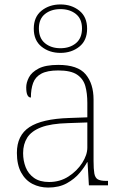

<svg xmlns="http://www.w3.org/2000/svg" viewBox="-20 -834 557 864"><path d="M197 10Q158 10 126 -6.5Q94 -23 75 -58Q56 -93 56 -146Q56 -225 112.5 -262Q169 -299 290 -303L373 -306V-371Q373 -414 364 -446.5Q355 -479 327 -498Q299 -517 242 -517Q193 -517 166 -502.5Q139 -488 129 -460.5Q119 -433 119 -395Q109 -395 103.5 -406Q98 -417 98 -441Q98 -462 110 -485.5Q122 -509 153.5 -525.5Q185 -542 242 -542Q330 -542 365.5 -499.5Q401 -457 401 -386V-110Q401 -73 404.5 -53.5Q408 -34 420 -27Q432 -20 459 -20H466V0H380L374 -104H372Q361 -83 338.5 -56Q316 -29 281 -9.5Q246 10 197 10ZM201 -15Q250 -15 288.5 -40Q327 -65 350 -101Q373 -137 373 -170V-283L287 -280Q209 -278 165 -261Q121 -244 102.5 -214.5Q84 -185 84 -145Q84 -111 95.5 -81.5Q107 -52 133 -33.5Q159 -15 201 -15ZM252 -596Q202 -596 167 -624Q132 -652 132 -705Q132 -758 167 -786Q202 -814 252 -814Q302 -814 337 -786Q372 -758 372 -705Q372 -652 337 -624Q302 -596 252 -596ZM252 -617Q294 -617 321.5 -639.5Q349 -662 349 -706Q349 -749 321.5 -771Q294 -793 252 -793Q210 -793 182.5 -771Q155 -749 155 -706Q155 -662 182.5 -639.5Q210 -617 252 -617Z"/></svg>

Font: Noto Serif Lao Thin
Style: Regular
Weight: 250
Designer: Monotype Design Team
Foundry: Monotype Imaging Inc.
Version: Version 2.003